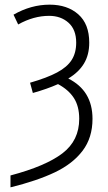

<svg xmlns="http://www.w3.org/2000/svg" viewBox="-20 -563 462 824"><path d="M25 190Q176 150 248 95Q320 40 320 -53Q320 -107 297 -142.5Q274 -178 229 -202Q182 -181 121 -164L109 -208Q182 -229 225 -252Q268 -275 287.5 -305.5Q307 -336 307 -380Q307 -436 274 -465.5Q241 -495 191 -495Q124 -495 58 -458L38 -500Q113 -543 193 -543Q269 -543 316 -501.5Q363 -460 363 -380Q363 -328 340.5 -290.5Q318 -253 273 -226Q377 -174 377 -53Q377 28 334.5 84Q292 140 215.5 176.5Q139 213 25 241Z"/></svg>

Font: Noto Sans UI NarrowLight
Style: Regular
Weight: 300
Width: 4
Designer: Monotype Design Team
Foundry: Monotype Imaging Inc.
Version: Version 1.001